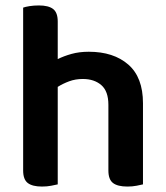

<svg xmlns="http://www.w3.org/2000/svg" viewBox="-20 -678 609 705"><path d="M192 -1Q183 1 168 4Q153 7 134 7Q99 7 82 -6Q65 -19 65 -52V-650Q73 -653 88.5 -655.5Q104 -658 123 -658Q158 -658 175 -645Q192 -632 192 -599V-461Q214 -472 242.5 -480Q271 -488 306 -488Q397 -488 451 -441Q505 -394 505 -299V-1Q497 1 481.5 4Q466 7 448 7Q412 7 395 -6Q378 -19 378 -52V-293Q378 -343 352 -365.5Q326 -388 284 -388Q257 -388 234 -379.5Q211 -371 192 -359V-1Z"/></svg>

Font: Baloo Tammudu 2 SemiBold
Style: Regular
Weight: 600
Designer: Maithili Shingre, Omkar Shende and Ek Type
Foundry: Ek Type
Version: Version 1.640;hotconv 1.0.111;makeotfexe 2.5.65597; ttfautoh